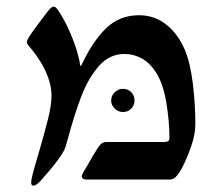

<svg xmlns="http://www.w3.org/2000/svg" viewBox="-20 -548 678 586"><path d="M72.8 -401.9Q62 -413.6 62 -418.5Q62 -422.4 64.2 -427.2Q66.4 -432.1 69.3 -436.5Q78.1 -449.7 95 -472.7Q111.8 -495.6 126 -513.7Q137.2 -527.8 143.1 -527.8Q147.9 -527.8 151.6 -523.9Q155.3 -520 161.1 -511.2Q180.2 -481 194.6 -447Q209 -413.1 216.6 -386Q224.1 -358.9 224.1 -350.1Q224.1 -347.2 225.6 -347.2Q227.5 -347.2 228.5 -349.1Q262.7 -421.9 303.7 -461.7Q344.7 -501.5 404.3 -501.5Q450.7 -501.5 486.3 -473.9Q522 -446.3 543.5 -397.5Q560.5 -357.4 568.4 -294.2Q576.2 -231 576.2 -169.4Q576.2 -138.7 564.5 -104.5Q549.3 -60.1 532.5 -30Q515.6 0 499.5 0H244.1Q236.8 0 233.2 -2.4Q229.5 -4.9 229.5 -10.7Q230 -12.7 231.4 -16.6Q232.9 -20.5 234.9 -23.4L249.5 -47.9Q264.6 -75.2 279.8 -98.6Q287.1 -108.4 292.5 -111.6Q297.9 -114.7 304.7 -114.7H481.4Q489.3 -114.7 493.2 -117.2Q497.1 -119.6 497.1 -127.9Q497.1 -176.8 487.8 -234.1Q478.5 -291.5 456.1 -327.1Q437.5 -356 412.8 -369.6Q388.2 -383.3 359.9 -383.3Q314.9 -383.3 283 -347.7Q251 -312 229.7 -257.8Q208.5 -203.6 186.5 -122.6Q180.2 -98.1 175.3 -88.4Q170.4 -78.6 155.8 -58.6Q134.8 -30.3 102.1 5.9Q95.2 12.7 90.6 15.6Q85.9 18.6 81.5 18.6Q78.6 18.6 76.9 16.4Q75.2 14.2 75.2 9.8Q75.2 0.5 80.6 -20Q85.9 -40.5 97.7 -79.6Q116.7 -145 127 -186.5Q137.2 -228 137.2 -256.3Q137.2 -300.3 107.9 -352.5Q87.4 -385.7 72.8 -401.9ZM355.5 -206.1Q340.8 -206.1 330.1 -216.6Q319.3 -227.1 319.3 -241.2Q319.3 -255.9 330.1 -266.4Q340.8 -276.9 355.5 -276.9Q370.6 -276.9 380.6 -266.6Q390.6 -256.3 390.6 -241.2Q390.6 -226.6 380.4 -216.3Q370.1 -206.1 355.5 -206.1Z"/></svg>

Font: David Libre Medium
Style: Regular
Weight: 500
Version: Version 1.000